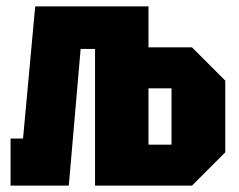

<svg xmlns="http://www.w3.org/2000/svg" viewBox="-20 -580 746 600"><path d="M13 0V-147H52L90 -560H444V-432H580L684 -328V-104L580 0H277V-427H232L195 0ZM444 -128H516V-304H444Z"/></svg>

Font: Tektur Condensed
Style: Bold
Weight: 700
Width: 3
Designer: Adam Jagosz
Foundry: Adam Jagosz
Version: Version 1.005;gftools[0.9.30]